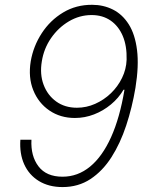

<svg xmlns="http://www.w3.org/2000/svg" viewBox="-20 -757 622 787"><path d="M236.3 9.8Q180.2 9.8 139.6 -14.9Q99.1 -39.6 79.3 -83.3Q59.6 -127 63.5 -184.1H108.9Q105.5 -117.7 137.7 -75.2Q169.9 -32.7 236.3 -32.7Q298.8 -32.7 349.1 -74Q399.4 -115.2 435.3 -194.8Q471.2 -274.4 490.2 -389.2H486.3Q466.3 -355 434.8 -328.9Q403.3 -302.7 365.5 -288.1Q327.6 -273.4 287.1 -273.4Q227.5 -273.4 182.6 -304Q137.7 -334.5 116.5 -387Q95.2 -439.5 106 -505.9Q116.7 -567.9 151.1 -620.8Q185.5 -673.8 238.8 -705.8Q292 -737.8 357.9 -737.3Q403.8 -737.3 442.9 -717.8Q481.9 -698.2 507.8 -657.2Q533.7 -616.2 541.7 -551.8Q549.8 -487.3 535.2 -397Q521.5 -315.9 497.3 -242.7Q473.1 -169.4 436.8 -112.5Q400.4 -55.7 350.6 -22.9Q300.8 9.8 236.3 9.8ZM295.4 -315.4Q334 -315.4 369.9 -331.3Q405.8 -347.2 434.3 -374.5Q462.9 -401.9 480.2 -437.5Q497.6 -473.1 499 -512.2Q500.5 -568.8 483.2 -609.6Q465.8 -650.4 433.1 -672.9Q400.4 -695.3 355.5 -695.3Q306.2 -695.3 262.7 -669.7Q219.2 -644 189.5 -601.1Q159.7 -558.1 151.4 -505.4Q142.6 -452.6 158.7 -409.7Q174.8 -366.7 210.2 -341.1Q245.6 -315.4 295.4 -315.4Z"/></svg>

Font: Inter ExtraLight
Style: Italic
Weight: 250
Italic angle: -9.3988°
Designer: Rasmus Andersson
Foundry: rsms
Version: Version 4.001;git-66647c0bb